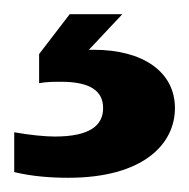

<svg xmlns="http://www.w3.org/2000/svg" viewBox="-20 -26 266 270"><path d="M76 224C181 224 226 177 226 126C226 75 181 44 112 44H105L152 -6H78L35 50V91C45 89 56 89 66 89C107 89 125 102 125 126C125 150 107 166 57 166C44 166 22 164 0 160V216C25 222 51 224 76 224Z"/></svg>

Font: Aspekta 650
Style: Regular
Weight: 650
Designer: Ivo Dolenc
Version: Version 2.000